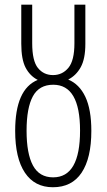

<svg xmlns="http://www.w3.org/2000/svg" viewBox="-20 -785 453 815"><path d="M204.6 9.8Q127 9.8 85.7 -52Q44.4 -113.8 44.4 -229.5Q44.4 -406.7 140.1 -445.8Q106.9 -462.9 88.6 -498Q70.3 -533.2 70.3 -599.6V-765.1H116.7V-601.6Q116.7 -526.4 141.1 -496.3Q165.5 -466.3 205.1 -466.3Q244.6 -466.3 270.3 -497.1Q295.9 -527.8 295.9 -601.1V-765.1H342.3V-598.6Q342.3 -535.6 322.8 -500Q303.2 -464.4 269.5 -447.3Q316.9 -427.7 342.3 -374Q367.7 -320.3 367.7 -229.5Q367.7 -113.8 326.4 -52Q285.2 9.8 204.6 9.8ZM205.6 -32.2Q319.8 -32.2 319.8 -230.5Q319.8 -425.3 206.1 -425.3Q146 -425.3 119.4 -376Q92.8 -326.7 92.8 -230Q92.8 -132.8 119.9 -82.5Q147 -32.2 205.6 -32.2Z"/></svg>

Font: Open Sans Condensed Light
Style: Regular
Weight: 300
Width: 3
Designer: Monotype Design Team
Foundry: Monotype Imaging Inc.
Version: Version 3.003; ttfautohint (v1.8.4)